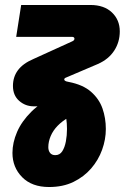

<svg xmlns="http://www.w3.org/2000/svg" viewBox="-20 -533 501 771"><path d="M177 218Q108 218 69 178.5Q30 139 30 81Q30 40 48.5 -3Q67 -46 106.5 -85Q146 -124 211 -152L255 -61Q230 -47 211.5 -28Q193 -9 183.5 13.5Q174 36 174 58Q174 72 181 81Q188 90 202 90Q220 90 230 74.5Q240 59 244.5 35Q249 11 249 -15Q249 -37 246 -57.5Q243 -78 238 -90Q232 -99 214 -102Q196 -105 184 -106H116Q82 -106 57 -128Q32 -150 32 -188Q32 -224 52 -251Q72 -278 114 -296L270 -367Q275 -369 277 -372Q279 -375 279 -377Q279 -385 269 -385H45L65 -513H343Q398 -513 429.5 -483Q461 -453 461 -407Q461 -364 438.5 -329.5Q416 -295 373 -276L244 -221Q241 -220 239.5 -218Q238 -216 238 -214Q238 -209 247 -206L256 -204Q313 -193 345.5 -164.5Q378 -136 391.5 -97.5Q405 -59 405 -15Q405 27 390 68.5Q375 110 346 143.5Q317 177 275 197.5Q233 218 177 218Z"/></svg>

Font: MuseoModerno Thin
Style: Bold Italic
Weight: 700
Italic angle: -9°
Version: Version 1.003